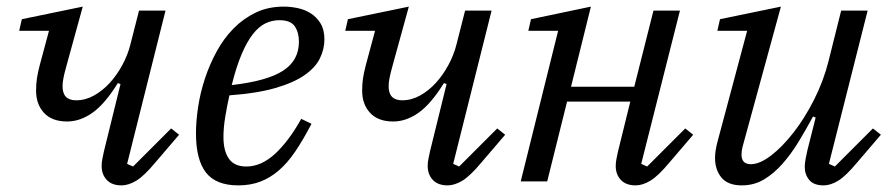

<svg xmlns="http://www.w3.org/2000/svg" viewBox="-20 -548 2690 580"><path d="M347 12Q318 12 302.5 -4.5Q287 -21 287 -47Q287 -58 289.5 -69.5Q292 -81 294 -91L344 -294L336 -297Q297 -234 259.5 -207.5Q222 -181 183 -181Q137 -181 113 -207Q89 -233 89 -274Q89 -294 91.5 -311Q94 -328 100 -351L128 -455H38L46 -490L230 -528L181 -350Q174 -325 171.5 -311.5Q169 -298 169 -287Q169 -245 210 -245Q238 -245 264 -259.5Q290 -274 311.5 -297.5Q333 -321 349.5 -351.5Q366 -382 374 -414L400 -516H480L364 -53L382 -45L497 -160L521 -141L450 -58Q415 -16 391.5 -2Q368 12 347 12Z M700 12Q632 12 602 -27Q572 -66 572 -145Q572 -182 578.5 -225Q585 -268 599 -310.5Q613 -353 634.5 -392.5Q656 -432 685.5 -462Q715 -492 752.5 -510Q790 -528 837 -528Q858 -528 879.5 -523.5Q901 -519 919 -507.5Q937 -496 948.5 -477Q960 -458 960 -429Q960 -400 946.5 -372Q933 -344 900 -321Q867 -298 811.5 -282Q756 -266 673 -260Q666 -229 660.5 -195.5Q655 -162 655 -134Q655 -92 671.5 -68.5Q688 -45 724 -45Q769 -45 810.5 -83Q852 -121 890 -189L921 -174Q896 -126 872 -90.5Q848 -55 821.5 -32.5Q795 -10 765.5 1Q736 12 700 12ZM680 -291Q786 -303 834.5 -334Q883 -365 883 -422Q883 -450 870.5 -468.5Q858 -487 824 -487Q802 -487 782 -477.5Q762 -468 744 -445Q726 -422 710 -384.5Q694 -347 680 -291Z M1332 12Q1303 12 1287.5 -4.5Q1272 -21 1272 -47Q1272 -58 1274.5 -69.5Q1277 -81 1279 -91L1329 -294L1321 -297Q1282 -234 1244.5 -207.5Q1207 -181 1168 -181Q1122 -181 1098 -207Q1074 -233 1074 -274Q1074 -294 1076.5 -311Q1079 -328 1085 -351L1113 -455H1023L1031 -490L1215 -528L1166 -350Q1159 -325 1156.5 -311.5Q1154 -298 1154 -287Q1154 -245 1195 -245Q1223 -245 1249 -259.5Q1275 -274 1296.5 -297.5Q1318 -321 1334.5 -351.5Q1351 -382 1359 -414L1385 -516H1465L1349 -53L1367 -45L1482 -160L1506 -141L1435 -58Q1400 -16 1376.5 -2Q1353 12 1332 12Z M1900 12Q1871 12 1855.5 -4.5Q1840 -21 1840 -47Q1840 -58 1842.5 -69.5Q1845 -81 1847 -91L1884 -241H1693L1633 0H1553L1666 -455H1576L1584 -490L1765 -528L1705 -286H1896L1954 -516H2034L1917 -53L1935 -45L2050 -160L2074 -141L2003 -58Q1968 -16 1944.5 -2Q1921 12 1900 12Z M2221 12Q2179 12 2159.5 -11.5Q2140 -35 2140 -71Q2140 -93 2148 -122L2237 -455H2147L2155 -490L2339 -528L2223 -104Q2220 -92 2220 -81Q2220 -52 2248 -52Q2275 -52 2309 -78Q2343 -104 2377 -147.5Q2411 -191 2439.5 -247.5Q2468 -304 2483 -364L2521 -516H2601L2484 -53L2502 -45L2617 -160L2641 -141L2570 -58Q2535 -16 2512 -2Q2489 12 2468 12Q2438 12 2424.5 -4.5Q2411 -21 2411 -44Q2411 -55 2414 -70Q2417 -85 2419 -94L2444 -193L2436 -196Q2415 -157 2392.5 -120Q2370 -83 2344 -53.5Q2318 -24 2288 -6Q2258 12 2221 12Z"/></svg>

Font: IBM Plex Serif
Style: Italic
Weight: 400
Italic angle: -14°
Designer: Mike Abbink, Paul van der Laan, Pieter van Rosmalen
Foundry: Bold Monday
Version: Version 3.001